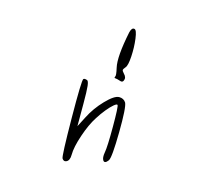

<svg xmlns="http://www.w3.org/2000/svg" viewBox="-121 -970 1242 1155"><g transform="rotate(15 500.0 -392.5)"><path d="M358 -460Q364 -466 381 -460Q390 -457 393.5 -426.5Q397 -396 397 -315V-177L429 -239Q461 -303 513 -357Q565 -411 595 -411Q623 -411 637 -389Q651 -363 649 -205.5Q647 -48 633 -28Q613 -1 601 -18Q591 -33 597 -67Q604 -102 604 -229Q604 -356 597 -363Q592 -368 574.5 -353.5Q557 -339 534.5 -311.5Q512 -284 492 -252Q460 -203 434 -126Q408 -49 408 -2Q408 35 387 44Q372 51 361 34Q353 21 351 -215Q349 -451 358 -460ZM552 -803Q556 -819 562 -826Q568 -833 577 -831Q591 -829 598 -776Q605 -723 601.5 -665.5Q598 -608 585 -594Q573 -580 573 -574Q573 -568 585 -555Q605 -535 596 -515Q590 -500 573 -507Q552 -514 544 -514Q539 -514 537.5 -516.5Q536 -519 539 -523Q545 -531 534 -578Q519 -642 552 -803Z"/></g></svg>

Font: sitelen Majeka pi alasa wan taso
Style: Regular
Weight: 400
Designer: jan Majeka
Version: Version 1.0